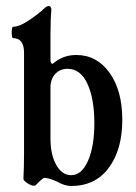

<svg xmlns="http://www.w3.org/2000/svg" viewBox="-20 -608 454 639"><path d="M217 11Q195 11 169 -4Q142 -16 128 -16Q122 -16 98 9Q96 10 92 10Q84 10 71 1.5Q58 -7 58 -13Q60 -57 60 -97V-432Q60 -481 24 -481Q19 -481 19 -500Q19 -519 24 -519Q43 -519 71 -537Q84 -545 102.5 -559Q121 -573 125 -578Q136 -588 141 -588Q151 -588 151 -575Q148 -544 148 -493V-410Q148 -396 154 -396Q158 -396 161 -400Q192 -425 234 -425Q302 -425 344.5 -366Q387 -307 387 -209Q387 -110 342 -49.5Q297 11 217 11ZM217 -25Q252 -25 273 -73Q294 -121 294 -198Q294 -279 271 -329Q248 -379 205 -379Q180 -379 164 -362Q148 -345 148 -316V-145Q148 -94 167 -59.5Q186 -25 217 -25Z"/></svg>

Font: Junicode Cond Medium
Style: Regular
Weight: 500
Width: 3
Designer: Peter S. Baker
Version: Version 2.201